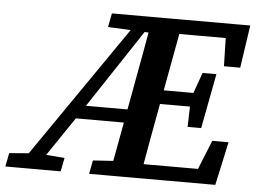

<svg xmlns="http://www.w3.org/2000/svg" viewBox="-86 -726 1049 788"><g transform="rotate(5 438.5 -332.0)"><path d="M469 0 474 -59H805L732 -11L800 -179H867L828 0ZM821 -488 817 -648 861 -604H575L581 -664H914L888 -488ZM-37 0 -26 -56 73 -64H102L202 -56L191 0ZM391 0 457 -358Q464 -397 471 -435Q478 -473 485 -511Q492 -549 498.5 -587Q505 -625 512 -664H638L572 -306Q558 -230 544 -153Q530 -76 517 0ZM694 -227 697 -330 700 -352 736 -453H793L750 -227ZM308 0 319 -56 441 -64H454L448 0ZM333 -607 344 -664H553L547 -599H498ZM11 0 469 -664H527L253 -250L84 0ZM215 -222V-277H500V-222ZM520 -311V-368H737V-311Z"/></g></svg>

Font: Source Serif 4 SemiBold
Style: Italic
Weight: 600
Italic angle: -12°
Designer: Frank Grießhammer
Foundry: Adobe Systems Incorporated
Version: Version 4.004;hotconv 1.0.116;makeotfexe 2.5.65601